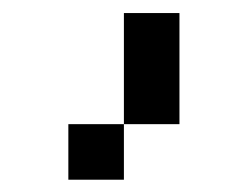

<svg xmlns="http://www.w3.org/2000/svg" viewBox="-20 -194 387 300"><path d="M173.6 0V86.8H86.8V0ZM173.6 0V-173.6H260.4V0Z"/></svg>

Font: 8-bit Operator+
Style: Regular
Weight: 400
Designer: GrandChaos9000
Foundry: Grand Chaos Productions
Version: Version 1.2.0 - April 24, 2014